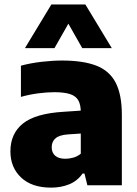

<svg xmlns="http://www.w3.org/2000/svg" viewBox="-20 -828 614 858"><path d="M208.5 10.5Q122 10.5 74.2 -34.8Q26.5 -80 26.5 -151.5Q26.5 -231 82.5 -276Q138.5 -321 264.5 -328.5L368.5 -335.5L389.5 -234.5L285 -227.5Q246 -225 228.5 -210.2Q211 -195.5 211 -170Q211 -145.5 226.8 -132Q242.5 -118.5 272 -118.5Q289 -118.5 307.2 -123.5Q325.5 -128.5 341 -141V-327Q341 -360 330 -379.5Q319 -399 293 -407.5Q267 -416 222.5 -416Q190.5 -416 150.2 -410.8Q110 -405.5 73.5 -395V-534.5Q116 -546 165.5 -551.8Q215 -557.5 257.5 -557.5Q351 -557.5 410 -534.8Q469 -512 496.8 -458.8Q524.5 -405.5 524.5 -314.5V0H370.5L357.5 -52.5H349Q325.5 -19 288.8 -4.2Q252 10.5 208.5 10.5ZM91.5 -613 209.5 -808H361.5L479.5 -613H347.5L272.5 -745H298.5L223.5 -613Z"/></svg>

Font: Encode Sans Condensed Thin ExtraBold
Style: Regular
Weight: 800
Version: Version 3.002